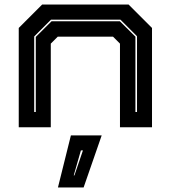

<svg xmlns="http://www.w3.org/2000/svg" viewBox="-20 -560 752 845"><path d="M62.5 0V-437L165.5 -540H546L649 -437V0H508V-368L477.5 -398.5H234L203.5 -368V0ZM130.5 -67H137.5V-397.5L207 -466.5H507.5L576 -398.5V-67H583V-400.5L510 -473.5H204.5L130.5 -399.5ZM235 265 292 36H427.5L348 265ZM304.5 212H307.5L345 102H336Z"/></svg>

Font: Tourney Expanded ExtraBold
Style: Regular
Weight: 800
Width: 7
Designer: Tyler Finck
Foundry: Etcetera Type Co
Version: Version 1.010; ttfautohint (v1.8.3)